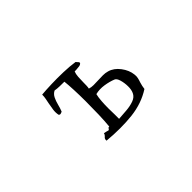

<svg xmlns="http://www.w3.org/2000/svg" viewBox="-41 -805 1082 1082"><g transform="rotate(-45 500.0 -264.0)"><path d="M739 -196Q741 -182 738 -168.5Q735 -155 730 -141Q727 -130 724.5 -120Q722 -110 721 -99Q651 -54 562 -44Q473 -34 364 -44Q363 -54 366 -59Q369 -64 374 -68Q377 -71 379.5 -74.5Q382 -78 383 -84Q391 -83 398.5 -81Q406 -79 413 -77Q417 -77 420 -83Q422 -86 424 -88Q426 -90 431 -89Q435 -129 436.5 -179.5Q438 -230 438 -282Q438 -334 436 -377.5Q434 -421 431 -447Q412 -447 393 -447.5Q374 -448 357 -451Q339 -442 329.5 -423Q320 -404 314.5 -381.5Q309 -359 301 -339Q296 -336 288.5 -334Q281 -332 276 -339Q272 -360 275 -380.5Q278 -401 282 -422Q285 -437 288 -452.5Q291 -468 291 -484Q324 -487 370 -488.5Q416 -490 465 -488.5Q514 -487 554 -481Q556 -478 561 -473Q564 -470 566.5 -467Q569 -464 568 -459Q562 -451 550 -449.5Q538 -448 524 -447Q517 -447 513 -447Q507 -433 505.5 -411.5Q504 -390 504 -369Q504 -355 503.5 -342.5Q503 -330 501 -322Q515 -317 533.5 -317Q552 -317 571 -318Q591 -319 610 -319Q629 -319 646 -314Q682 -304 708.5 -269Q735 -234 739 -196ZM658 -129Q667 -148 666.5 -175.5Q666 -203 659 -227Q652 -251 639 -256Q612 -267 576.5 -272.5Q541 -278 509 -270Q504 -250 502 -222Q500 -194 500 -165.5Q500 -137 501 -114Q501 -103 501 -94.5Q501 -86 501 -81Q530 -83 562.5 -85.5Q595 -88 621.5 -97.5Q648 -107 658 -129Z"/></g></svg>

Font: Yuji Syuku
Style: Regular
Weight: 400
Designer: Kataoka Yuji
Foundry: Kinuta Font Factory
Version: Version 3.002